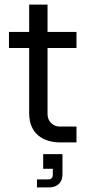

<svg xmlns="http://www.w3.org/2000/svg" viewBox="-20 -620 386 836"><path d="M239 0Q215 0 191 -7Q167 -14 148 -29Q129 -44 118 -68.5Q107 -93 107 -128V-600H187V-123Q187 -100 202.5 -84.5Q218 -69 240 -69H313V0ZM19 -411V-481H313V-411ZM141 196V161H191Q210 161 210 140V115H168V51H252V138Q252 159 243.5 172Q235 185 221.5 190.5Q208 196 192 196Z"/></svg>

Font: SUSE
Style: Regular
Weight: 400
Designer: Rene Bieder
Foundry: SUSE
Version: Version 1.000